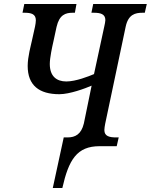

<svg xmlns="http://www.w3.org/2000/svg" viewBox="-20 -734 757 964"><path d="M245 210H293C325 68 366 0 480 0H566L576 -44H564C529 -44 504 -50 504 -81C504 -88 506 -102 508 -112L611 -600C624 -661 658 -670 696 -670H707L717 -714H448L439 -670H450C484 -670 509 -664 509 -633C509 -626 506 -612 504 -603L452 -362C426 -351 361 -325 313 -325C264 -325 230 -351 230 -413C230 -444 242 -499 248 -525L264 -599C278 -660 309 -670 345 -670H356L364 -714H102L93 -670H103C136 -670 160 -664 160 -632C160 -625 158 -610 156 -601L140 -529C135 -505 119 -449 119 -403C119 -305 177 -261 278 -261C330 -261 408 -290 440 -304L401 -114C388 -60 358 -44 319 -44H300Z"/></svg>

Font: Noto Serif Condensed Medium
Style: Italic
Weight: 500
Width: 3
Italic angle: -12°
Designer: Monotype Design Team
Foundry: Monotype Imaging Inc.
Version: Version 2.013